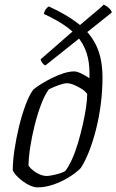

<svg xmlns="http://www.w3.org/2000/svg" viewBox="-20 -808 502 828"><path d="M143 0Q128 0 111.5 -7Q95 -14 79.5 -25.5Q64 -37 52 -49.5Q40 -62 35 -74Q35 -112 42.5 -162.5Q50 -213 62.5 -264Q75 -315 91 -357.5Q107 -400 124 -422Q137 -433 158 -446Q179 -459 204 -471.5Q229 -484 254 -492Q279 -500 300 -500Q311 -500 326.5 -493Q342 -486 359 -475Q376 -464 391 -450L363 -434Q369 -492 363 -537Q357 -582 336 -619Q315 -656 274.5 -687Q234 -718 169 -748Q171 -759 177.5 -768Q184 -777 191 -780Q268 -745 319.5 -704.5Q371 -664 396.5 -608.5Q422 -553 422 -473Q422 -416 414.5 -358Q407 -300 393.5 -247.5Q380 -195 363 -152.5Q346 -110 328 -83Q306 -61 274.5 -42Q243 -23 208.5 -11.5Q174 0 143 0ZM180 -49Q188 -49 204.5 -52Q221 -55 237 -60Q253 -65 261 -70Q276 -89 290.5 -121Q305 -153 316.5 -192Q328 -231 337 -270.5Q346 -310 351 -344.5Q356 -379 356 -402Q350 -413 334 -423.5Q318 -434 300 -441.5Q282 -449 269 -449Q256 -449 233.5 -441Q211 -433 191 -423Q174 -401 158 -359.5Q142 -318 129.5 -268Q117 -218 110 -171.5Q103 -125 103 -93Q113 -80 126.5 -70Q140 -60 154.5 -54.5Q169 -49 180 -49ZM176 -526Q169 -528 163 -536Q157 -544 155 -552L318 -694Q342 -715 365 -734Q388 -753 405 -767.5Q422 -782 427 -788Q441 -782 451 -772Q461 -762 462 -754Z"/></svg>

Font: Texturina Medium 12pt Thin
Style: Italic
Weight: 250
Italic angle: -11°
Version: Version 1.002